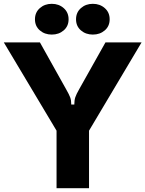

<svg xmlns="http://www.w3.org/2000/svg" viewBox="-26 -985 761 1005"><path d="M270 0V-301L-6 -763H183L320 -518Q336 -490 341.5 -475Q347 -460 347 -438H363Q363 -460 368 -475.5Q373 -491 389 -519L526 -763H715L440 -301V0ZM157 -884Q157 -920 182.5 -942.5Q208 -965 245 -965Q282 -965 307.5 -942.5Q333 -920 333 -884Q333 -848 307.5 -826Q282 -804 245 -804Q208 -804 182.5 -826Q157 -848 157 -884ZM372 -884Q372 -920 397.5 -942.5Q423 -965 460 -965Q497 -965 522.5 -942.5Q548 -920 548 -884Q548 -848 522.5 -826Q497 -804 460 -804Q423 -804 397.5 -826Q372 -848 372 -884Z"/></svg>

Font: Open Sauce Sans ExtraBold
Style: Regular
Weight: 800
Designer: Alfredo Marco Pradil
Foundry: Creative Sauce Fz LLC
Version: Version 1.477